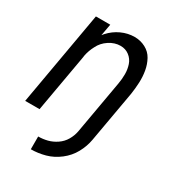

<svg xmlns="http://www.w3.org/2000/svg" viewBox="-180 -642 856 938"><g transform="rotate(30 248.0 -173.5)"><path d="M138 191V119Q164 119 189.5 112.5Q215 106 238.5 90Q262 74 276 50Q290 26 295 0H376Q369 40 348.5 77.5Q328 115 293 142Q258 169 218 180Q178 191 138 191ZM-4 0 89 -530H170L158 -464Q163 -469 167 -475Q194 -505 230 -521.5Q266 -538 304 -538Q337 -538 365.5 -523Q394 -508 409 -480.5Q424 -453 429.5 -421Q435 -389 433.5 -355.5Q432 -322 427 -289L376 0H295L348 -301Q353 -329 353 -356.5Q353 -384 344.5 -409Q336 -434 315 -450Q294 -466 266 -466Q233 -466 202.5 -446Q172 -426 157 -395Q142 -367 136 -337L135 -331V-329L77 0Z"/></g></svg>

Font: Iosevka SS08
Style: Italic
Weight: 400
Italic angle: -10°
Monospace: yes
Designer: Belleve Invis
Foundry: Belleve Invis
Version: 2.1.0; ttfautohint (v1.8.2)